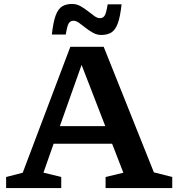

<svg xmlns="http://www.w3.org/2000/svg" viewBox="-20 -952 896 972"><path d="M759 -79.5 852 -56V0H514.5V-56L604.5 -77.5L547.5 -224.5H251.5L200 -78L290 -56V0H11V-56L95 -77.5L336 -715H505ZM283 -313.5H513L393 -623.5ZM595.5 -930Q588.5 -865.5 575.8 -832.2Q563 -799 542.8 -787Q522.5 -775 492.5 -775Q471 -775 451 -786Q431 -797 413.2 -811.2Q395.5 -825.5 380.2 -836.2Q365 -847 352 -847Q336.5 -847 328.2 -834.2Q320 -821.5 313 -777H242.5Q249.5 -841.5 262.2 -874.8Q275 -908 295.2 -920Q315.5 -932 345.5 -932Q367.5 -932 387.2 -921Q407 -910 424.8 -895.8Q442.5 -881.5 457.8 -870.8Q473 -860 486 -860Q501.5 -860 509.8 -872.8Q518 -885.5 525 -930Z"/></svg>

Font: Newsreader Caption Medium
Style: Regular
Weight: 500
Designer: Hugues Gentile
Foundry: Production Type
Version: Version 1.001